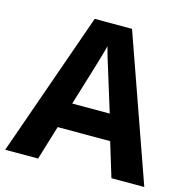

<svg xmlns="http://www.w3.org/2000/svg" viewBox="-106 -819 901 920"><g transform="rotate(15 345.0 -358.5)"><path d="M526.9 0 475.1 -169.9H214.8L163.1 0H0L252 -716.8H437L689.9 0ZM439 -296.9Q367.2 -527.8 358.2 -558.1Q349.1 -588.4 345.2 -606Q329.1 -543.5 252.9 -296.9Z"/></g></svg>

Font: Zoram GWebM
Style: Bold
Weight: 700
Foundry: Ascender Corporation
Version: Version 1.000